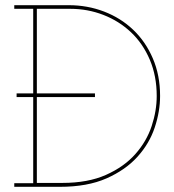

<svg xmlns="http://www.w3.org/2000/svg" viewBox="-20 -720 672 740"><path d="M211 0H35V-14H108V-346H44V-360H108V-686H35V-700H245Q317 -700 381 -675.5Q445 -651 493 -605.5Q541 -560 569 -495Q597 -430 597 -350Q597 -291 576.5 -229Q556 -167 510 -116Q464 -65 390.5 -32.5Q317 0 211 0ZM122 -346V-15H220Q319 -15 388.5 -46Q458 -77 501.5 -126Q545 -175 564.5 -234Q584 -293 584 -350Q584 -427 557.5 -489.5Q531 -552 485 -595.5Q439 -639 378.5 -662.5Q318 -686 251 -686H122V-360H346V-346Z"/></svg>

Font: Josefin Slab Thin
Style: Regular
Weight: 100
Designer: Santiago Orozco
Foundry: Typemade
Version: Version 2.000